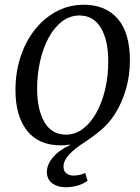

<svg xmlns="http://www.w3.org/2000/svg" viewBox="-20 -600 590 807"><path d="M256 187Q222 187 199.5 170.5Q177 154 177 122Q177 92 202.5 61.5Q228 31 274 10V1L291 5Q278 7 264.5 9Q251 11 237 11Q142 11 93.5 -51Q45 -113 45 -221Q45 -295 66 -360Q87 -425 126 -474.5Q165 -524 217.5 -552Q270 -580 333 -580Q423 -580 474.5 -521.5Q526 -463 526 -346Q526 -282 509 -224Q492 -166 463 -121Q438 -82 407 -55.5Q376 -29 337 -3Q294 24 270.5 49.5Q247 75 247 100Q247 120 259.5 129Q272 138 289 138Q300 138 313 135.5Q326 133 338 127L348 160Q330 173 306 180Q282 187 256 187ZM256 -34Q296 -34 328.5 -58.5Q361 -83 385 -126Q409 -169 422 -224.5Q435 -280 435 -342Q435 -430 404.5 -482Q374 -534 315 -535Q274 -535 241 -510Q208 -485 184.5 -441.5Q161 -398 148.5 -342.5Q136 -287 136 -226Q136 -141 166 -88Q196 -35 256 -34Z"/></svg>

Font: Yrsa
Style: Italic
Weight: 400
Italic angle: -7.10001°
Designer: Anna Giedrys (Yrsa+Rasa design), David Brezina (Yrsa art-direction, Rasa art-direction, design)
Foundry: Rosetta Type Foundry
Version: Version 2.004